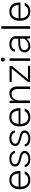

<svg xmlns="http://www.w3.org/2000/svg" viewBox="1924 -2672 753 4642"><g transform="rotate(-90 2301.0 -351.5)"><path d="M106.4 -233.9Q107.4 -150.4 149.4 -97.7Q191.4 -44.9 272.5 -44.9Q329.1 -44.9 364.7 -70.6Q400.4 -96.2 415 -131.3H479Q457 -67.9 403.6 -31.2Q350.1 5.4 271 5.4Q165 5.4 105.2 -61.8Q45.4 -128.9 45.4 -248.5Q45.4 -369.6 105.5 -435.8Q165.5 -502 266.6 -502Q347.7 -502 397.7 -468Q447.8 -434.1 469.7 -373.8Q491.7 -313.5 489.3 -233.9ZM107.4 -279.3H427.2Q424.3 -328.1 408.2 -367.4Q392.1 -406.7 358.2 -429.9Q324.2 -453.1 267.1 -453.1Q193.8 -453.1 152.6 -404.5Q111.3 -356 107.4 -279.3Z M780.3 -502Q870.6 -502 920.9 -462.6Q971.2 -423.3 971.2 -364.7H917.5Q917 -400.9 881.3 -427Q845.7 -453.1 781.7 -453.1Q722.2 -453.1 686.8 -426Q651.4 -398.9 651.4 -362.8Q651.4 -327.1 680.7 -306.4Q710 -285.6 789.6 -267.1Q890.6 -244.6 932.1 -215.1Q973.6 -185.5 973.6 -135.3Q973.6 -96.7 949.7 -64.7Q925.8 -32.7 882.1 -13.9Q838.4 4.9 779.3 4.9Q687 4.9 635.3 -34.7Q583.5 -74.2 583.5 -131.8H637.7Q638.7 -96.7 676.3 -70.6Q713.9 -44.4 780.8 -44.4Q843.3 -44.4 880.1 -71Q917 -97.7 917 -133.3Q917 -164.6 888.4 -182.6Q859.9 -200.7 781.2 -217.8Q678.7 -242.2 637 -274.9Q595.2 -307.6 595.2 -362.8Q595.2 -420.9 645 -461.4Q694.8 -502 780.3 -502Z M1275.4 -502Q1365.7 -502 1416 -462.6Q1466.3 -423.3 1466.3 -364.7H1412.6Q1412.1 -400.9 1376.5 -427Q1340.8 -453.1 1276.9 -453.1Q1217.3 -453.1 1181.9 -426Q1146.5 -398.9 1146.5 -362.8Q1146.5 -327.1 1175.8 -306.4Q1205.1 -285.6 1284.7 -267.1Q1385.7 -244.6 1427.2 -215.1Q1468.8 -185.5 1468.8 -135.3Q1468.8 -96.7 1444.8 -64.7Q1420.9 -32.7 1377.2 -13.9Q1333.5 4.9 1274.4 4.9Q1182.1 4.9 1130.4 -34.7Q1078.6 -74.2 1078.6 -131.8H1132.8Q1133.8 -96.7 1171.4 -70.6Q1209 -44.4 1275.9 -44.4Q1338.4 -44.4 1375.2 -71Q1412.1 -97.7 1412.1 -133.3Q1412.1 -164.6 1383.5 -182.6Q1355 -200.7 1276.4 -217.8Q1173.8 -242.2 1132.1 -274.9Q1090.3 -307.6 1090.3 -362.8Q1090.3 -420.9 1140.1 -461.4Q1189.9 -502 1275.4 -502Z M1625.5 -233.9Q1626.5 -150.4 1668.5 -97.7Q1710.4 -44.9 1791.5 -44.9Q1848.1 -44.9 1883.8 -70.6Q1919.4 -96.2 1934.1 -131.3H1998Q1976.1 -67.9 1922.6 -31.2Q1869.1 5.4 1790 5.4Q1684.1 5.4 1624.3 -61.8Q1564.5 -128.9 1564.5 -248.5Q1564.5 -369.6 1624.5 -435.8Q1684.6 -502 1785.6 -502Q1866.7 -502 1916.7 -468Q1966.8 -434.1 1988.8 -373.8Q2010.7 -313.5 2008.3 -233.9ZM1626.5 -279.3H1946.3Q1943.4 -328.1 1927.2 -367.4Q1911.1 -406.7 1877.2 -429.9Q1843.3 -453.1 1786.1 -453.1Q1712.9 -453.1 1671.6 -404.5Q1630.4 -356 1626.5 -279.3Z M2191.9 0H2130.4V-497.6H2185.5L2189.9 -391.1Q2242.7 -502 2365.7 -502Q2444.3 -502 2487.8 -450.9Q2531.2 -399.9 2531.2 -312V0H2469.7V-303.7Q2469.7 -370.6 2438.2 -409.7Q2406.7 -448.7 2350.6 -448.7Q2287.1 -448.7 2246.1 -407Q2205.1 -365.2 2191.9 -288.1Z M2640.1 -444.8V-497.6H3028.8V-443.8L2703.1 -52.2H3028.8V0H2640.1V-54.2L2965.3 -444.8Z M3132.3 -660.2Q3132.3 -680.2 3146.2 -694.1Q3160.2 -708 3181.2 -708Q3202.1 -708 3216.1 -694.1Q3230 -680.2 3230 -660.2Q3230 -640.1 3216.1 -625.7Q3202.1 -611.3 3181.2 -611.3Q3160.2 -611.3 3146.2 -625.7Q3132.3 -640.1 3132.3 -660.2ZM3150.4 -497.6H3211.9V0H3150.4Z M3747.1 -353V0H3693.4L3686 -86.9Q3645.5 -39.1 3600.1 -16.8Q3554.7 5.4 3502.4 5.4Q3435.5 5.4 3396 -33.7Q3356.4 -72.8 3356.4 -135.7Q3356.4 -197.8 3401.6 -238Q3446.8 -278.3 3529.3 -281.7L3685.5 -288.6V-353Q3685.5 -401.9 3646.7 -427.5Q3607.9 -453.1 3555.2 -453.1Q3502.4 -453.1 3466.8 -429Q3431.2 -404.8 3424.3 -364.7H3369.1Q3375 -427.2 3426.5 -464.6Q3478 -502 3557.6 -502Q3610.4 -502 3653.3 -484.6Q3696.3 -467.3 3721.7 -434.1Q3747.1 -400.9 3747.1 -353ZM3412.1 -139.6Q3412.1 -96.7 3439 -69.8Q3465.8 -43 3512.7 -43Q3563 -43 3602.1 -64.7Q3641.1 -86.4 3685.5 -137.7V-244.1L3534.7 -237.3Q3475.6 -234.4 3443.8 -207.5Q3412.1 -180.7 3412.1 -139.6Z M3987.8 0H3925.8V-697.3H3987.8Z M4179.7 -233.9Q4180.7 -150.4 4222.7 -97.7Q4264.6 -44.9 4345.7 -44.9Q4402.3 -44.9 4438 -70.6Q4473.6 -96.2 4488.3 -131.3H4552.2Q4530.3 -67.9 4476.8 -31.2Q4423.3 5.4 4344.2 5.4Q4238.3 5.4 4178.5 -61.8Q4118.7 -128.9 4118.7 -248.5Q4118.7 -369.6 4178.7 -435.8Q4238.8 -502 4339.8 -502Q4420.9 -502 4470.9 -468Q4521 -434.1 4543 -373.8Q4564.9 -313.5 4562.5 -233.9ZM4180.7 -279.3H4500.5Q4497.6 -328.1 4481.4 -367.4Q4465.3 -406.7 4431.4 -429.9Q4397.5 -453.1 4340.3 -453.1Q4267.1 -453.1 4225.8 -404.5Q4184.6 -356 4180.7 -279.3Z"/></g></svg>

Font: Estedad-FD Light
Style: Regular
Weight: 300
Designer: Amin Abedi
Version: Version 7.3